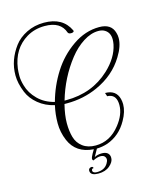

<svg xmlns="http://www.w3.org/2000/svg" viewBox="-269 -845 930 1126"><g transform="rotate(-15 196.5 -282.0)"><path d="M100 -259.2Q84 -195.2 84 -146.8Q84 -98.4 94.8 -60.8Q105.6 -23.2 136.4 0Q167.2 23.2 214.4 23.2Q302.4 23.2 362.4 -53.6Q409.6 -112.8 409.6 -170.4Q409.6 -228 368 -236.8Q361.6 -238.4 353.6 -238.4L346.4 -260Q412.8 -260 428 -201.6Q432 -185.6 432 -168.8Q432 -124.8 403.2 -74.4Q360 3.2 281.6 31.2Q249.6 41.6 216 42.4L191.2 87.2Q210.4 76.8 236 76.8Q275.2 76.8 282.4 106.4Q283.2 112 283.2 117.6Q283.2 140.8 256.8 163.6Q230.4 186.4 187.2 186.4Q144 186.4 139.2 162.4Q136 145.6 149.6 140Q152.8 138.4 156.8 138.4Q165.6 138.4 167.2 145.6V148Q156.8 148 155.2 157.6Q153.6 171.2 171.2 175.2L181.6 176Q228 176 248 141.6Q256 128.8 256 118.4Q256 108 248.4 99.6Q240.8 91.2 222.8 91.2Q204.8 91.2 179.2 104H177.6Q168.8 97.6 175.6 81.6Q182.4 65.6 197.6 41.6Q91.2 34.4 53.6 -54.4Q32 -105.6 32 -160Q32 -214.4 44 -267.2Q-12 -280 -52.8 -313.6Q-93.6 -347.2 -111.2 -390.4Q-134.4 -447.2 -134.4 -495.2Q-134.4 -543.2 -119.2 -585.6Q-104 -628 -75.6 -666Q-47.2 -704 0.8 -727.6Q48.8 -751.2 106.4 -751.2Q220 -751.2 261.6 -663.2Q266.4 -653.6 250.4 -650.4Q231.2 -648.8 226.4 -659.2Q202.4 -731.2 105.6 -731.2Q44.8 -731.2 -4 -702.4Q-94.4 -648 -110.4 -531.2Q-112.8 -512.8 -112.8 -486.4Q-112.8 -460 -103.2 -427.2Q-89.6 -378.4 -50 -339.2Q-10.4 -300 48.8 -285.6Q73.6 -376.8 124 -456.4Q174.4 -536 251.2 -589.2Q328 -642.4 412.8 -642.4Q486.4 -642.4 502.4 -583.2Q507.2 -568 507.2 -551.2Q507.2 -502.4 470.4 -443.2Q412.8 -348 302.4 -298.4Q216 -259.2 116 -259.2ZM402.4 -621.6Q356.8 -621.6 310 -591.6Q263.2 -561.6 224.8 -512.8Q143.2 -408.8 105.6 -278.4H116.8Q273.6 -278.4 380.8 -378.4Q452 -444.8 468 -521.6Q471.2 -538.4 471.2 -552Q471.2 -593.6 440.8 -612Q425.6 -621.6 402.4 -621.6Z"/></g></svg>

Font: Rouge Script
Style: Regular
Weight: 400
Designer: Sabrina Mariela Lopez
Foundry: Typesenses
Version: Version 1.003